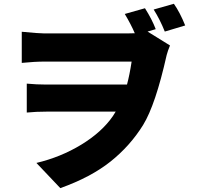

<svg xmlns="http://www.w3.org/2000/svg" viewBox="-20 -892 1040 1012"><path d="M956.1 -757.8 848.6 -725.6Q823.2 -789.1 790 -841.8L896.5 -872.1Q928.7 -826.2 956.1 -757.8ZM800.8 -738.3 757.8 -725.6 876 -652.3Q864.3 -624 858.4 -601.6Q799.8 -339.8 734.4 -233.4Q666 -123 562.5 -40.5Q459 42 297.9 99.6L171.9 -33.2Q299.8 -63.5 408.2 -129.4Q516.6 -195.3 575.2 -280.3L589.8 -303.7H228.5Q169.9 -303.7 121.1 -298.8V-451.2Q172.9 -446.3 222.7 -446.3H649.4Q663.1 -497.1 673.8 -567.4H215.8Q163.1 -567.4 94.7 -560.5V-724.6Q185.5 -715.8 214.8 -715.8H648.4Q676.8 -715.8 690.4 -716.8Q670.9 -762.7 637.7 -818.4L744.1 -848.6Q781.2 -790 800.8 -738.3Z"/></svg>

Font: Gen Shin Gothic Monospace Heavy
Style: Bold
Weight: 800
Designer: [Source Han Sans]
Ryoko NISHIZUKA  (kana & ideographs); Paul D. Hunt (Latin, Greek & Cyrillic); Wenlong ZHANG  (bopomofo
Version: Version 1.002.20150607